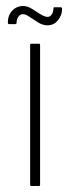

<svg xmlns="http://www.w3.org/2000/svg" viewBox="-20 -617 233 637"><path d="M113 -4Q113 0 110 0H84Q80 0 80 -4V-468Q80 -472 84 -472H110Q113 -472 113 -468ZM11 -537Q6 -537 6 -542Q6 -566 20.5 -581.5Q35 -597 57 -597Q71 -597 85.5 -588Q100 -579 114 -570Q128 -561 138 -561Q146 -561 151.5 -569Q157 -577 157 -587Q157 -593 160 -593H181Q186 -593 186 -587Q186 -567 172.5 -550Q159 -533 137 -533Q122 -533 106.5 -542.5Q91 -552 78 -561Q65 -570 56 -570Q47 -570 41 -561.5Q35 -553 35 -542Q35 -537 31 -537Z"/></svg>

Font: Glory Thin
Style: Regular
Weight: 100
Designer: Robert Leuschke
Foundry: Robert Leuschke
Version: Version 1.011